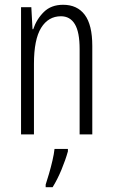

<svg xmlns="http://www.w3.org/2000/svg" viewBox="-20 -562 472 803"><path d="M244 -542Q303 -542 334.5 -500Q366 -458 366 -370V0H313V-357Q313 -428 293 -461Q273 -494 235 -494Q182 -494 152 -445.5Q122 -397 122 -295V0H68V-532H111L116 -440H119Q133 -482 163.5 -512Q194 -542 244 -542ZM264 71Q254 107 237 148Q220 189 200 221H171V210Q177 192 185 164.5Q193 137 199.5 109Q206 81 208 61H264Z"/></svg>

Font: Noto Sans Tamil ExtraCondensed Light
Style: Regular
Weight: 300
Width: 2
Designer: Jelle Bosma - Monotype Design Team
Foundry: Monotype Imaging Inc.
Version: Version 2.004; ttfautohint (v1.8.4.7-5d5b)